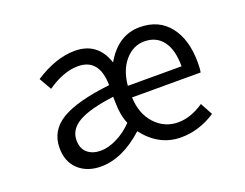

<svg xmlns="http://www.w3.org/2000/svg" viewBox="-93 -736 1186 928"><g transform="rotate(-20 500.0 -272.5)"><path d="M286.1 12.7Q215.8 12.7 171.4 -27.8Q127 -68.4 127 -139.6Q127 -228.5 205.6 -276.4Q284.2 -324.2 456.1 -343.8Q454.1 -481.4 344.7 -481.4Q270.5 -481.4 186.5 -422.9L150.4 -486.3Q258.8 -556.6 355.5 -556.6Q473.6 -556.6 511.7 -440.4Q578.1 -556.6 689.5 -556.6Q788.1 -556.6 842.3 -487.3Q896.5 -418 896.5 -299.8Q896.5 -266.6 892.6 -250H540Q543 -165 591.3 -112.8Q639.6 -60.5 710 -60.5Q774.4 -60.5 841.8 -106.4L876 -43Q791 12.7 698.2 12.7Q585 12.7 507.8 -87.9Q396.5 12.7 286.1 12.7ZM311.5 -59.6Q349.6 -59.6 395 -82Q440.4 -104.5 476.6 -142.6Q456.1 -189.5 456.1 -255.9L455.1 -284.2Q328.1 -267.6 272.5 -234.9Q216.8 -202.1 216.8 -147.5Q216.8 -103.5 243.2 -81.5Q269.5 -59.6 311.5 -59.6ZM540 -309.6H816.4Q816.4 -394.5 782.7 -439.5Q749 -484.4 687.5 -484.4Q629.9 -484.4 588.4 -436.5Q546.9 -388.7 540 -309.6Z"/></g></svg>

Font: GenEi Gothic M Regular
Style: Regular
Weight: 400
Designer: o_tamon (Modified); [Source Han Sans]
Ryoko NISHIZUKA  (kana & ideographs); Paul D. Hunt (Latin, Greek & Cyrillic); Wenl
Version: Version 1.1a;Original Version 1.004